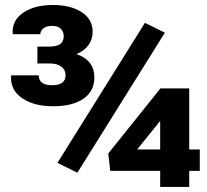

<svg xmlns="http://www.w3.org/2000/svg" viewBox="-20 -742 822 762"><path d="M287.1 -56.6 208 -95.7 555.2 -651.4 634.3 -612.3ZM615.7 0V-64H417.5L409.7 -132.8L616.7 -391.1H731V-148.9H772.9V-64H731V0ZM524.4 -148.9H615.7V-258.3L612.8 -259.3L606.4 -250.5ZM190.9 -320.3Q114.7 -320.3 67.9 -352.3Q21 -384.3 23.9 -439.9L24.9 -442.9H133.8Q133.8 -403.8 186.5 -403.8Q240.2 -403.8 240.2 -443.4Q240.2 -464.4 223.6 -477.3Q207 -490.2 176.8 -490.2H128.4V-557.1H176.8Q232.9 -557.1 232.9 -598.1Q232.9 -615.7 221.7 -627.4Q210.4 -639.2 186.5 -639.2Q163.6 -639.2 151.9 -629.2Q140.1 -619.1 140.1 -606.4H31.2L30.3 -609.4Q27.3 -661.1 72.3 -691.7Q117.2 -722.2 189.5 -722.2Q260.3 -722.2 304 -693.8Q347.7 -665.5 347.7 -615.7Q347.7 -585 330.3 -562Q313 -539.1 283.2 -527.3Q354.5 -503.4 354.5 -434.1Q354.5 -380.4 311.3 -350.3Q268.1 -320.3 190.9 -320.3Z"/></svg>

Font: Roboto Slab Black
Style: Regular
Weight: 900
Designer: Google
Version: Version 2.000; ttfautohint (v1.8.1.43-b0c9)